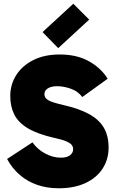

<svg xmlns="http://www.w3.org/2000/svg" viewBox="-20 -991 620 1029"><path d="M295 18Q231 18 178.5 -0.5Q126 -19 85.5 -54Q45 -89 18 -139L154 -228Q180 -191 221.5 -168.5Q263 -146 306 -146Q339 -146 355.5 -159Q372 -172 372 -191Q372 -204 364.5 -214Q357 -224 335 -233.5Q313 -243 271 -252Q183 -272 131 -302.5Q79 -333 57 -376.5Q35 -420 35 -476Q35 -538 67 -588.5Q99 -639 158.5 -669Q218 -699 300 -699Q392 -699 457 -662.5Q522 -626 557 -569L421 -471Q398 -502 359.5 -515.5Q321 -529 286 -529Q255 -529 236.5 -517.5Q218 -506 218 -486Q218 -466 238.5 -454Q259 -442 320 -428Q404 -409 457.5 -379.5Q511 -350 536.5 -306.5Q562 -263 562 -200Q562 -137 530 -87.5Q498 -38 438 -10Q378 18 295 18ZM292 -733 208 -819 373 -971 458 -886Z"/></svg>

Font: Gabarito Black
Style: Regular
Weight: 900
Designer: Leandro Assis / Alvaro Franca / Felipe Casaprima
Foundry: Naipe Foundry
Version: Version 1.000